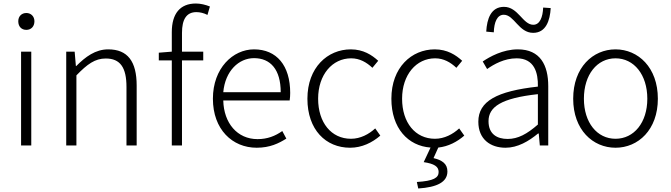

<svg xmlns="http://www.w3.org/2000/svg" viewBox="-20 -828 3821 1093"><path d="M100 0H158V-534H100ZM130 -658C156 -658 176 -676 176 -707C176 -735 156 -754 130 -754C103 -754 84 -735 84 -707C84 -676 103 -658 130 -658Z M357 0H415V-399C477 -463 521 -495 582 -495C665 -495 700 -443 700 -333V0H758V-341C758 -478 707 -547 596 -547C523 -547 467 -505 414 -452H412L405 -534H357Z M884 -484H958V0H1016V-484H1137V-534H1016V-641C1016 -717 1041 -759 1098 -759C1118 -759 1140 -754 1161 -743L1175 -791C1150 -801 1122 -808 1095 -808C1005 -808 958 -750 958 -645V-534L884 -528Z M1441 13C1517 13 1567 -12 1610 -39L1587 -82C1547 -54 1503 -36 1446 -36C1331 -36 1254 -127 1251 -256H1629C1631 -270 1632 -285 1632 -299C1632 -455 1555 -547 1426 -547C1306 -547 1192 -440 1192 -266C1192 -91 1303 13 1441 13ZM1251 -303C1262 -425 1340 -497 1426 -497C1520 -497 1578 -432 1578 -303Z M1973 13C2040 13 2099 -16 2145 -56L2116 -97C2080 -64 2032 -38 1978 -38C1866 -38 1791 -130 1791 -266C1791 -403 1872 -496 1979 -496C2028 -496 2067 -473 2100 -442L2133 -482C2097 -515 2048 -547 1977 -547C1845 -547 1730 -444 1730 -266C1730 -89 1835 13 1973 13Z M2361 245C2469 238 2527 208 2527 148C2527 104 2497 84 2448 72L2475 12C2532 6 2583 -21 2623 -56L2594 -97C2558 -64 2510 -38 2456 -38C2344 -38 2269 -130 2269 -266C2269 -403 2350 -496 2457 -496C2506 -496 2545 -473 2578 -442L2611 -482C2575 -515 2526 -547 2455 -547C2323 -547 2208 -444 2208 -266C2208 -98 2303 3 2431 12L2392 95C2452 104 2477 120 2477 151C2477 184 2449 202 2353 208Z M2858 13C2927 13 2990 -24 3043 -68H3047L3053 0H3101V-338C3101 -456 3056 -547 2928 -547C2842 -547 2768 -505 2728 -478L2753 -435C2791 -462 2851 -496 2921 -496C3022 -496 3044 -414 3042 -335C2808 -309 2703 -252 2703 -135C2703 -35 2772 13 2858 13ZM2870 -37C2810 -37 2761 -64 2761 -138C2761 -219 2832 -269 3042 -292V-119C2980 -65 2929 -37 2870 -37ZM3015 -641C3088 -641 3111 -711 3115 -782L3072 -785C3070 -730 3053 -687 3016 -687C2956 -687 2930 -789 2849 -789C2775 -789 2752 -721 2748 -648L2791 -644C2793 -702 2810 -744 2848 -744C2907 -744 2933 -641 3015 -641Z M3484 13C3613 13 3725 -89 3725 -266C3725 -444 3613 -547 3484 -547C3355 -547 3243 -444 3243 -266C3243 -89 3355 13 3484 13ZM3484 -38C3379 -38 3304 -130 3304 -266C3304 -403 3379 -496 3484 -496C3589 -496 3665 -403 3665 -266C3665 -130 3589 -38 3484 -38Z"/></svg>

Font: Noto Sans TC Light
Style: Regular
Weight: 300
Designer: Ryoko NISHIZUKA 西塚涼子 (kana, bopomofo & ideographs); Paul D. Hunt (Latin, Greek & Cyrillic); Sandoll Communications 산돌커뮤니
Foundry: Adobe
Version: Version 2.004;hotconv 1.0.118;makeotfexe 2.5.65603